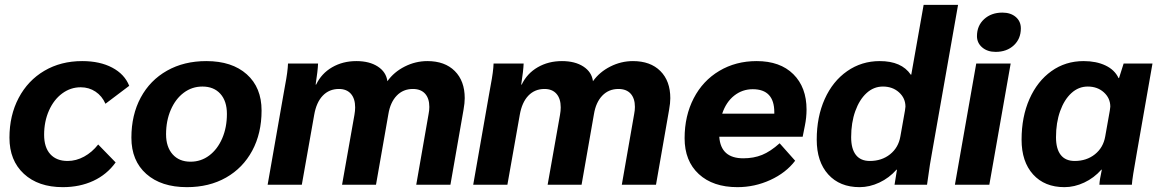

<svg xmlns="http://www.w3.org/2000/svg" viewBox="-20 -762 4778 792"><path d="M19 -194Q19 -286 57 -358Q95 -430 163 -470Q231 -510 319 -510Q392 -510 443 -483Q494 -456 513 -408L415 -334Q401 -366 374 -384Q347 -402 313 -402Q271 -402 236.5 -376.5Q202 -351 182 -306Q162 -261 162 -206Q162 -154 187.5 -126Q213 -98 259 -98Q294 -98 327 -116Q360 -134 385 -166L457 -92Q421 -42 365 -16Q309 10 239 10Q138 10 78.5 -45Q19 -100 19 -194Z M522 -194Q522 -288 560.5 -359.5Q599 -431 669 -470.5Q739 -510 831 -510Q937 -510 998 -455.5Q1059 -401 1059 -306Q1059 -212 1020.5 -140.5Q982 -69 912.5 -29.5Q843 10 751 10Q645 10 583.5 -44.5Q522 -99 522 -194ZM916 -292Q916 -345 889 -375Q862 -405 815 -405Q772 -405 738 -379.5Q704 -354 684.5 -309Q665 -264 665 -208Q665 -156 692 -125.5Q719 -95 766 -95Q809 -95 843 -120.5Q877 -146 896.5 -191Q916 -236 916 -292Z M1148 -365 1156 -410Q1167 -467 1168 -500H1292Q1291 -471 1282 -413H1284Q1306 -459 1350 -484.5Q1394 -510 1450 -510Q1504 -510 1538.5 -487.5Q1573 -465 1578 -427Q1605 -465 1649.5 -487.5Q1694 -510 1743 -510Q1815 -510 1856 -469Q1897 -428 1897 -357Q1897 -337 1892 -309L1838 0H1697L1748 -292Q1751 -307 1751 -321Q1751 -356 1733.5 -375.5Q1716 -395 1683 -395Q1643 -395 1616.5 -367.5Q1590 -340 1582 -291L1531 0H1391L1442 -288Q1445 -305 1445 -319Q1445 -355 1427.5 -375Q1410 -395 1378 -395Q1338 -395 1311.5 -367.5Q1285 -340 1276 -288L1225 0H1084Z M1996 -365 2004 -410Q2015 -467 2016 -500H2140Q2139 -471 2130 -413H2132Q2154 -459 2198 -484.5Q2242 -510 2298 -510Q2352 -510 2386.5 -487.5Q2421 -465 2426 -427Q2453 -465 2497.5 -487.5Q2542 -510 2591 -510Q2663 -510 2704 -469Q2745 -428 2745 -357Q2745 -337 2740 -309L2686 0H2545L2596 -292Q2599 -307 2599 -321Q2599 -356 2581.5 -375.5Q2564 -395 2531 -395Q2491 -395 2464.5 -367.5Q2438 -340 2430 -291L2379 0H2239L2290 -288Q2293 -305 2293 -319Q2293 -355 2275.5 -375Q2258 -395 2226 -395Q2186 -395 2159.5 -367.5Q2133 -340 2124 -288L2073 0H1932Z M3307 -310Q3307 -277 3300 -243L3291 -198H2947Q2953 -109 3046 -109Q3089 -109 3123.5 -123Q3158 -137 3196 -171L3260 -99Q3222 -49 3157.5 -19.5Q3093 10 3022 10Q2921 10 2862.5 -44Q2804 -98 2804 -192Q2804 -284 2841.5 -356.5Q2879 -429 2947 -469.5Q3015 -510 3101 -510Q3198 -510 3252.5 -456Q3307 -402 3307 -310ZM3174 -299Q3174 -394 3085 -394Q3042 -394 3008.5 -367.5Q2975 -341 2959 -293H3174Z M3349 -186Q3349 -280 3382 -353.5Q3415 -427 3474.5 -468.5Q3534 -510 3609 -510Q3699 -510 3737 -454H3739L3790 -742H3932L3825 -135L3816 -83Q3805 -10 3804 0H3670L3680 -62H3678Q3648 -28 3607.5 -9Q3567 10 3526 10Q3444 10 3396.5 -42.5Q3349 -95 3349 -186ZM3694 -199 3713 -306Q3715 -318 3715 -322Q3715 -357 3688.5 -381Q3662 -405 3622 -405Q3584 -405 3554.5 -378Q3525 -351 3508 -303.5Q3491 -256 3491 -196Q3491 -148 3510.5 -123Q3530 -98 3568 -98Q3617 -98 3651.5 -125.5Q3686 -153 3694 -199Z M4010 -613Q4010 -656 4039.5 -683Q4069 -710 4115 -710Q4149 -710 4170 -692Q4191 -674 4191 -645Q4191 -602 4162 -575Q4133 -548 4087 -548Q4053 -548 4031.5 -566.5Q4010 -585 4010 -613ZM4007 -500H4149L4061 0H3919Z M4194 -186Q4194 -280 4226.5 -353.5Q4259 -427 4317 -468.5Q4375 -510 4450 -510Q4502 -510 4540 -492Q4578 -474 4594 -440H4596L4615 -500H4734L4670 -135Q4650 -24 4649 0H4515Q4516 -21 4525 -62H4523Q4493 -28 4452.5 -9Q4412 10 4371 10Q4289 10 4241.5 -42.5Q4194 -95 4194 -186ZM4539 -199 4558 -306Q4560 -318 4560 -322Q4560 -357 4533.5 -381Q4507 -405 4467 -405Q4429 -405 4399.5 -378Q4370 -351 4353 -303.5Q4336 -256 4336 -196Q4336 -148 4355.5 -123Q4375 -98 4413 -98Q4462 -98 4496.5 -125.5Q4531 -153 4539 -199Z"/></svg>

Font: Sarabun ExtraBold
Style: Italic
Weight: 800
Italic angle: -10°
Designer: Suppakit Chalermlarp | Katatrad Co.,Ltd.
Foundry: Cadson Demak Co.,Ltd.
Version: Version 1.000; ttfautohint (v1.6)